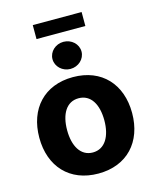

<svg xmlns="http://www.w3.org/2000/svg" viewBox="-131 -984 878 1083"><g transform="rotate(-15 308.0 -442.5)"><path d="M308.1 10.3C476.1 10.3 579.1 -102.5 579.1 -271C579.1 -439.5 476.1 -552.7 308.1 -552.7C140.1 -552.7 37.1 -439.5 37.1 -271C37.1 -102.5 140.1 10.3 308.1 10.3ZM308.1 -112.8C237.3 -112.8 199.7 -178.7 199.7 -271.5C199.7 -365.2 237.3 -429.2 308.1 -429.2C379.4 -429.2 417 -365.2 417 -271.5C417 -178.7 379.4 -112.8 308.1 -112.8ZM308.1 -600.6C355 -600.6 393.1 -636.2 393.1 -679.7C393.1 -723.6 355 -758.8 308.1 -758.8C261.7 -758.8 223.6 -723.6 223.6 -679.7C223.6 -636.2 261.7 -600.6 308.1 -600.6ZM451.2 -894.5H166V-813H451.2Z"/></g></svg>

Font: Raveo
Style: Bold
Weight: 700
Designer: Jakub Foglar, Rasmus Andersson (Inter)
Foundry: Jakubfoglar.com
Version: Version 1.100;Glyphs 3.2.3 (3260)